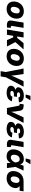

<svg xmlns="http://www.w3.org/2000/svg" viewBox="2573 -3371 1002 6188"><g transform="rotate(90 3074.0 -277.0)"><path d="M268.1 10.7Q192.4 10.7 138.7 -17.3Q85 -45.4 56.6 -96.7Q28.3 -147.9 28.3 -217.3Q28.3 -283.2 50 -342.3Q71.8 -401.4 112.5 -447Q153.3 -492.7 211.4 -518.6Q269.5 -544.4 342.3 -544.4Q418 -544.4 471.4 -516.1Q524.9 -487.8 553.2 -436.5Q581.5 -385.3 581.5 -316.4Q581.5 -251 560.5 -192.1Q539.6 -133.3 499 -87.6Q458.5 -42 400.4 -15.6Q342.3 10.7 268.1 10.7ZM275.9 -120.6Q311.5 -120.6 337.2 -140.1Q362.8 -159.7 379.4 -190.4Q396 -221.2 403.8 -256.1Q411.6 -291 411.6 -320.8Q411.6 -350.1 402.1 -370.6Q392.6 -391.1 375.5 -402.1Q358.4 -413.1 334.5 -413.1Q298.8 -413.1 272.9 -393.6Q247.1 -374 230.7 -343.5Q214.4 -313 206.5 -278.6Q198.7 -244.1 198.7 -213.4Q198.7 -169.9 219.5 -145.3Q240.2 -120.6 275.9 -120.6Z M798.3 2Q705.1 2 668.2 -34.4Q631.3 -70.8 644 -149.4L708 -535.6H877.9L816.9 -168Q813.5 -147 821 -137Q828.6 -127 849.1 -127Q857.9 -127 864 -127.4Q870.1 -127.9 874.5 -128.9L871.1 -6.8Q859.4 -3.9 840.6 -1Q821.8 2 798.3 2Z M1189.9 -535.6 1101.1 0H931.2L1020 -535.6ZM1572.3 -535.6 1275.4 -201.2H1100.6L1116.7 -329.6H1202.6L1369.6 -535.6ZM1273.4 0 1180.2 -209 1329.6 -286.6 1478 0Z M1793.5 10.7Q1717.8 10.7 1664.1 -17.3Q1610.4 -45.4 1582 -96.7Q1553.7 -147.9 1553.7 -217.3Q1553.7 -283.2 1575.4 -342.3Q1597.2 -401.4 1637.9 -447Q1678.7 -492.7 1736.8 -518.6Q1794.9 -544.4 1867.7 -544.4Q1943.4 -544.4 1996.8 -516.1Q2050.3 -487.8 2078.6 -436.5Q2106.9 -385.3 2106.9 -316.4Q2106.9 -251 2085.9 -192.1Q2064.9 -133.3 2024.4 -87.6Q1983.9 -42 1925.8 -15.6Q1867.7 10.7 1793.5 10.7ZM1801.3 -120.6Q1836.9 -120.6 1862.5 -140.1Q1888.2 -159.7 1904.8 -190.4Q1921.4 -221.2 1929.2 -256.1Q1937 -291 1937 -320.8Q1937 -350.1 1927.5 -370.6Q1918 -391.1 1900.9 -402.1Q1883.8 -413.1 1859.9 -413.1Q1824.2 -413.1 1798.3 -393.6Q1772.5 -374 1756.1 -343.5Q1739.7 -313 1731.9 -278.6Q1724.1 -244.1 1724.1 -213.4Q1724.1 -169.9 1744.9 -145.3Q1765.6 -120.6 1801.3 -120.6Z M2302.7 45.9 2188 -535.6H2366.7L2403.3 -278.8Q2410.6 -226.6 2414.3 -172.9Q2418 -119.1 2421.4 -61H2387.2Q2409.2 -119.1 2430.4 -172.6Q2451.7 -226.1 2476.1 -278.8L2596.2 -535.6H2772.9L2464.8 45.9ZM2272.9 204.1 2307.1 -2.9H2477.1L2442.9 204.1Z M2971.2 10.3Q2899.4 10.3 2845.5 -8.3Q2791.5 -26.9 2764.2 -62.5Q2736.8 -98.1 2745.6 -149.9Q2751 -184.6 2771.5 -210.2Q2792 -235.8 2824.5 -252.9Q2856.9 -270 2899.9 -278.6Q2942.9 -287.1 2993.7 -287.1H3096.7L3086.4 -224.6H3010.3Q2981.4 -224.6 2960.4 -217.3Q2939.5 -210 2926.8 -196.8Q2914.1 -183.6 2911.1 -165.5Q2906.7 -139.6 2926.5 -124Q2946.3 -108.4 2991.2 -108.4Q3021 -108.4 3041.5 -115.7Q3062 -123 3075.2 -137.7Q3088.4 -152.3 3095.2 -174.8L3245.6 -158.7Q3228.5 -105 3192.1 -67.1Q3155.8 -29.3 3100.6 -9.5Q3045.4 10.3 2971.2 10.3ZM2991.7 -260.7Q2941.4 -260.7 2902.1 -267.8Q2862.8 -274.9 2836.9 -289.8Q2811 -304.7 2800 -328.1Q2789.1 -351.6 2794.4 -384.8Q2803.2 -435.5 2841.3 -470.9Q2879.4 -506.3 2937.5 -525.4Q2995.6 -544.4 3064.5 -544.4Q3130.4 -544.4 3178 -526.6Q3225.6 -508.8 3251 -473.9Q3276.4 -439 3275.9 -386.7L3120.1 -370.1Q3119.6 -396.5 3100.6 -411.1Q3081.5 -425.8 3045.4 -425.8Q3006.8 -425.8 2982.4 -410.9Q2958 -396 2954.6 -373Q2951.2 -351.6 2970.5 -337.6Q2989.7 -323.7 3026.9 -323.7H3102.5L3092.3 -260.7ZM3024.9 -602.1 3066.9 -757.8H3213.4L3122.6 -602.1Z M3460.9 0 3385.7 -384.8Q3383.3 -396.5 3375.5 -402.1Q3367.7 -407.7 3354 -407.7H3322.8L3344.2 -538.6H3377Q3460.4 -538.6 3500.7 -508.3Q3541 -478 3550.3 -408.2L3570.3 -278.8Q3577.6 -226.1 3581.3 -172.4Q3585 -118.7 3588.4 -61H3554.2Q3576.7 -119.1 3597.7 -172.6Q3618.7 -226.1 3643.1 -278.8L3763.7 -535.6H3939.9L3656.2 0Z M4134.8 10.3Q4063 10.3 4009 -8.3Q3955.1 -26.9 3927.7 -62.5Q3900.4 -98.1 3909.2 -149.9Q3914.6 -184.6 3935.1 -210.2Q3955.6 -235.8 3988 -252.9Q4020.5 -270 4063.5 -278.6Q4106.4 -287.1 4157.2 -287.1H4260.3L4250 -224.6H4173.8Q4145 -224.6 4124 -217.3Q4103 -210 4090.3 -196.8Q4077.6 -183.6 4074.7 -165.5Q4070.3 -139.6 4090.1 -124Q4109.9 -108.4 4154.8 -108.4Q4184.6 -108.4 4205.1 -115.7Q4225.6 -123 4238.8 -137.7Q4252 -152.3 4258.8 -174.8L4409.2 -158.7Q4392.1 -105 4355.7 -67.1Q4319.3 -29.3 4264.2 -9.5Q4209 10.3 4134.8 10.3ZM4155.3 -260.7Q4105 -260.7 4065.7 -267.8Q4026.4 -274.9 4000.5 -289.8Q3974.6 -304.7 3963.6 -328.1Q3952.6 -351.6 3958 -384.8Q3966.8 -435.5 4004.9 -470.9Q4043 -506.3 4101.1 -525.4Q4159.2 -544.4 4228 -544.4Q4293.9 -544.4 4341.6 -526.6Q4389.2 -508.8 4414.6 -473.9Q4439.9 -439 4439.5 -386.7L4283.7 -370.1Q4283.2 -396.5 4264.2 -411.1Q4245.1 -425.8 4209 -425.8Q4170.4 -425.8 4146 -410.9Q4121.6 -396 4118.2 -373Q4114.7 -351.6 4134 -337.6Q4153.3 -323.7 4190.4 -323.7H4266.1L4255.9 -260.7Z M4643.1 2Q4549.8 2 4512.9 -34.4Q4476.1 -70.8 4488.8 -149.4L4552.7 -535.6H4722.7L4661.6 -168Q4658.2 -147 4665.8 -137Q4673.3 -127 4693.8 -127Q4702.6 -127 4708.7 -127.4Q4714.8 -127.9 4719.2 -128.9L4715.8 -6.8Q4704.1 -3.9 4685.3 -1Q4666.5 2 4643.1 2Z M5016.6 11.7Q4937.5 11.7 4884 -23.4Q4830.6 -58.6 4807.9 -121.3Q4785.2 -184.1 4798.3 -266.6Q4812.5 -350.1 4854.5 -412.4Q4896.5 -474.6 4960.7 -509.3Q5024.9 -543.9 5105.5 -543.9Q5160.6 -543.9 5195.3 -528.1Q5230 -512.2 5249.3 -485.8Q5268.6 -459.5 5276.9 -427.2Q5285.2 -395 5287.1 -362.8H5331.5L5358.4 -276.9L5396 0H5238.8L5216.3 -269Q5213.9 -301.3 5206.8 -327.1Q5199.7 -353 5187 -371.8Q5174.3 -390.6 5155 -400.6Q5135.7 -410.6 5108.4 -410.6Q5073.2 -410.6 5044.7 -393.6Q5016.1 -376.5 4997.1 -344.7Q4978 -313 4970.7 -268.1Q4963.4 -223.1 4970.7 -190.9Q4978 -158.7 4999.3 -141.4Q5020.5 -124 5054.7 -124Q5082.5 -124 5106.7 -135Q5130.9 -146 5151.4 -165.3Q5171.9 -184.6 5188.2 -210.7Q5204.6 -236.8 5215.8 -266.1L5322.8 -535.6H5477.5L5356 -266.1L5300.3 -179.7H5254.9Q5240.7 -146 5222.7 -112.3Q5204.6 -78.6 5178 -50.3Q5151.4 -22 5112.1 -5.1Q5072.8 11.7 5016.6 11.7ZM5084.5 -602.1 5126.5 -757.8H5272.9L5182.1 -602.1Z M5725.6 10.7Q5641.6 10.7 5585.9 -23.2Q5530.3 -57.1 5507.1 -118.7Q5483.9 -180.2 5497.6 -263.2Q5511.2 -345.7 5554.4 -407Q5597.7 -468.3 5664.6 -502Q5731.4 -535.6 5814.9 -535.6H6147.9L6127 -408.2H5892.6L5793.5 -404.3Q5762.2 -404.3 5736.8 -387.7Q5711.4 -371.1 5694.6 -339.6Q5677.7 -308.1 5669.9 -263.2Q5662.6 -218.8 5669.2 -186.8Q5675.8 -154.8 5695.6 -137.7Q5715.3 -120.6 5747.1 -120.6Q5778.3 -120.6 5803.7 -137.7Q5829.1 -154.8 5846.7 -186.8Q5864.3 -218.8 5871.6 -263.2Q5879.4 -308.1 5872.3 -339.6Q5865.2 -371.1 5845.7 -387.7Q5826.2 -404.3 5794.4 -404.3L5801.8 -450.2Q5859.9 -450.2 5907.5 -437.7Q5955.1 -425.3 5987.5 -398.9Q6020 -372.6 6033.7 -332.3Q6047.4 -292 6038.1 -236.3Q6026.9 -166.5 5984.6 -110.6Q5942.4 -54.7 5876 -22Q5809.6 10.7 5725.6 10.7Z"/></g></svg>

Font: Inter 20pt ExtraBold
Style: Italic
Weight: 800
Italic angle: -9.3988°
Version: Version 4.001;git-66647c0bb